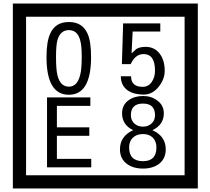

<svg xmlns="http://www.w3.org/2000/svg" viewBox="-20 -980 1195 1090"><path d="M1103 90H53V-960H1103ZM1028 15V-885H128V15ZM497 -656Q497 -442 371 -442Q244 -442 244 -656Q244 -744 265 -789Q294 -855 371 -855Q448 -855 477 -789Q497 -745 497 -656ZM444 -656Q444 -723 435 -752Q420 -809 371 -809Q322 -809 306 -752Q298 -723 298 -656Q298 -587 306 -553Q322 -488 371 -488Q419 -488 435 -554Q444 -587 444 -656ZM915 -580Q916 -531 880.5 -487Q845 -443 796 -443Q741 -443 706 -466Q666 -494 666 -547H724Q724 -487 790 -487Q824 -487 843 -517Q860 -544 860 -579Q860 -673 795 -673Q748 -673 722 -616H672L679 -847H890V-801H733L727 -677Q740 -689 753 -701Q772 -714 807 -714Q859 -714 889 -672Q915 -635 915 -580ZM498 -30H247V-427H493V-379H303V-257H487V-209H303V-78H498ZM921 -132Q921 -79 882 -49Q846 -23 792 -23Q737 -23 701 -49Q661 -79 661 -132Q661 -207 736 -241Q673 -271 673 -337Q673 -384 710 -411Q744 -435 792 -435Q839 -435 872 -410Q910 -383 910 -337Q910 -271 845 -241Q921 -207 921 -132ZM860 -326Q860 -392 792 -392Q723 -392 723 -326Q723 -297 742.5 -279Q762 -261 792 -261Q821 -261 840.5 -279Q860 -297 860 -326ZM868 -143Q868 -178 847.5 -198.5Q827 -219 792 -219Q756 -219 734.5 -198.5Q713 -178 713 -143Q713 -65 792 -65Q868 -65 868 -143Z"/></svg>

Font: Unicode BMP Fallback SIL
Style: Regular
Weight: 400
Foundry: NRSI, SIL International
Version: Version 5.1 Based on Unicode 5.1